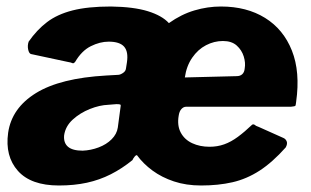

<svg xmlns="http://www.w3.org/2000/svg" viewBox="-20 -560 956 590"><path d="M552 -232Q544 -232 537.5 -225Q531 -218 529 -204Q524 -174 535.5 -152.5Q547 -131 570.5 -120Q594 -109 624 -109Q648 -109 669 -116.5Q690 -124 711 -139.5Q732 -155 755 -177Q760 -179 763 -176Q766 -173 775 -170L851 -136Q858 -133 861 -125.5Q864 -118 858 -107Q817 -61 777.5 -35.5Q738 -10 694.5 0Q651 10 598 10Q552 10 514.5 -2.5Q477 -15 448.5 -36Q420 -57 401 -83Q398 -84 393.5 -78.5Q389 -73 387 -68Q355 -42 320.5 -24.5Q286 -7 247 1.5Q208 10 161 10Q75 10 35 -35Q-5 -80 5 -152Q16 -228 90.5 -274Q165 -320 307 -328L343 -330Q349 -330 357.5 -335.5Q366 -341 367 -349L370 -368Q375 -401 361.5 -416.5Q348 -432 314 -432Q287 -432 259 -418Q231 -404 211 -370Q206 -364 202.5 -366Q199 -368 187 -370L75 -394Q69 -396 66.5 -408Q64 -420 68 -432Q93 -468 124.5 -492Q156 -516 203 -528Q250 -540 321 -540Q391 -539 434.5 -525.5Q478 -512 499 -489Q537 -516 577.5 -528Q618 -540 659 -540Q738 -540 794.5 -505Q851 -470 877 -404.5Q903 -339 890 -247Q889 -238 888 -235.5Q887 -233 874 -232H552ZM665 -434Q638 -434 613 -421Q588 -408 570.5 -382.5Q553 -357 548 -322L707 -326Q718 -326 724.5 -332Q731 -338 732 -350Q735 -367 729 -386.5Q723 -406 707.5 -420Q692 -434 665 -434ZM350 -228Q352 -237 350 -238.5Q348 -240 338 -240L313 -238Q286 -237 256 -225Q226 -213 203.5 -192.5Q181 -172 177 -144Q175 -121 189 -109Q203 -97 234 -97Q259 -98 283 -107Q307 -116 323 -132Q339 -148 342 -168L350 -228Z"/></svg>

Font: Libre Franklin ExtraBold
Style: Italic
Weight: 800
Italic angle: -8°
Designer: Pablo Impallari, Rodrigo Fuenzalida, Nhung Nguyen
Foundry: Impallari Type
Version: Version 3.000